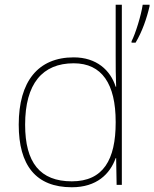

<svg xmlns="http://www.w3.org/2000/svg" viewBox="-20 -780 651 810"><path d="M283 10C388 10 444 -46 468 -113H470L472 0H494V-760H468V-543C468 -501 468 -459 470 -414H468C446 -484 387 -538 291 -538C141 -538 59 -437 59 -254C59 -83 131 10 283 10ZM611 -754V-760H582C576 -717 551 -636 535 -606V-600H552C580 -647 599 -702 611 -754ZM283 -15C149 -15 86 -94 86 -254C86 -427 159 -513 291 -513C410 -513 468 -426 468 -266V-263C468 -107 416 -15 283 -15Z"/></svg>

Font: Noto Sans Georgian Thin
Style: Regular
Weight: 100
Designer: Monotype Design Team, Akaki Razmadze
Foundry: Google LLC
Version: Version 2.005